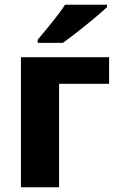

<svg xmlns="http://www.w3.org/2000/svg" viewBox="-20 -786 500 806"><path d="M67.9 -545.9V0H228V-434.1H438V-545.9ZM252.9 -766.1C238.3 -743.2 219.2 -717.8 196.3 -689.5C172.9 -661.1 153.3 -637.7 138.2 -619.1V-606H244.1C260.7 -618.2 281.2 -633.3 305.2 -652.3C329.1 -670.9 352.5 -689.9 375.5 -709C397.9 -728 416 -743.7 429.2 -755.9V-766.1Z"/></svg>

Font: Avrile Sans
Style: Bold
Weight: 700
Designer: Monotype Design Team, Google (font), Stefan Peev (BGR Cyrillic), Cristiano Sobral (main changes)
Foundry: The Avrile Sans Project Authors
Version: Version 3.110